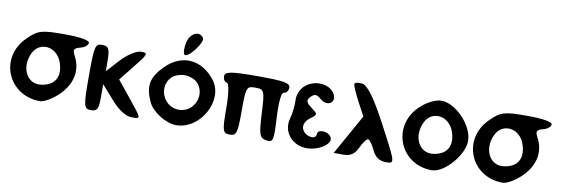

<svg xmlns="http://www.w3.org/2000/svg" viewBox="-66 -1577 5998 2052"><g transform="rotate(10 2933.5 -551.0)"><path d="M146 -679C-98 -435 63 -50 409 -50C455 -50 546 -104 612 -171C739 -299 767 -450 691 -592C659 -652 667 -671 734 -688C780 -699 817 -729 817 -754C817 -782 713 -800 542 -800C292 -800 256 -789 146 -679ZM545 -496C598 -346 538 -243 388 -225C239 -207 155 -371 229 -533C296 -681 488 -658 545 -496Z M878 -404C878 -79 885 -50 961 -50C1029 -50 1044 -77 1044 -198V-346L1174 -198C1258 -102 1339 -50 1405 -50C1507 -50 1507 -50 1355 -238L1203 -425L1336 -592C1459 -746 1463 -758 1382 -758C1334 -758 1239 -698 1171 -623L1048 -488L1046 -623C1044 -731 1028 -758 961 -758C885 -758 878 -729 878 -404Z M1652 -638C1521 -507 1502 -408 1576 -246C1621 -146 1774 -50 1886 -50C2148 -50 2339 -397 2186 -596C2038 -788 1819 -805 1652 -638ZM2023 -542C2140 -425 2053 -217 1886 -217C1719 -217 1631 -425 1748 -542C1777 -571 1836 -592 1886 -592C1936 -592 1994 -571 2023 -542ZM1842 -946C1827 -888 1828 -824 1844 -808C1880 -772 2036 -971 2008 -1017C1964 -1088 1867 -1046 1842 -946Z M2301 -654C2301 -621 2320 -592 2342 -592C2366 -592 2384 -475 2384 -321C2384 -79 2393 -50 2467 -50C2541 -50 2551 -79 2551 -321C2551 -579 2556 -592 2653 -592C2749 -592 2755 -577 2767 -331C2778 -106 2791 -69 2863 -58C2941 -46 2946 -65 2932 -319C2923 -494 2934 -592 2963 -592C2987 -592 3009 -621 3009 -654C3009 -705 2943 -717 2655 -717C2367 -717 2301 -705 2301 -654Z M3156 -688C3118 -650 3093 -583 3098 -533C3102 -486 3091 -391 3074 -329C3034 -184 3144 -50 3302 -50C3440 -50 3575 -145 3534 -212C3498 -270 3385 -274 3385 -217C3385 -147 3260 -171 3231 -246C3216 -286 3237 -336 3283 -369C3358 -424 3358 -426 3279 -485C3217 -531 3210 -558 3248 -596C3289 -637 3310 -636 3364 -591C3456 -515 3547 -601 3472 -692C3401 -777 3244 -776 3156 -688Z M3686 -812C3687 -794 3723 -712 3765 -633L3842 -488C3760 -342 3679 -196 3597 -50H3703C3778 -50 3823 -80 3857 -154C3884 -212 3918 -258 3934 -258C3950 -258 3984 -212 4011 -154C4044 -83 4092 -50 4161 -50C4263 -50 4262 -52 4059 -435C3916 -706 3829 -824 3769 -833C3723 -840 3685 -830 3686 -812Z M4402 -679C4160 -437 4319 -50 4661 -50C4796 -50 4990 -271 4990 -425C4990 -592 4793 -800 4636 -800C4570 -800 4473 -750 4402 -679ZM4801 -496C4854 -346 4794 -243 4644 -225C4495 -207 4411 -371 4485 -533C4552 -681 4744 -658 4801 -496Z M5168 -679C4924 -435 5085 -50 5431 -50C5477 -50 5568 -104 5634 -171C5761 -299 5789 -450 5713 -592C5681 -652 5689 -671 5756 -688C5802 -699 5839 -729 5839 -754C5839 -782 5735 -800 5564 -800C5314 -800 5278 -789 5168 -679ZM5567 -496C5620 -346 5560 -243 5410 -225C5261 -207 5177 -371 5251 -533C5318 -681 5510 -658 5567 -496Z"/></g></svg>

Font: Hussar Skorodowane
Style: Bold
Weight: 700
Foundry: Cannot Into Space Fonts
Version: Version 0.892